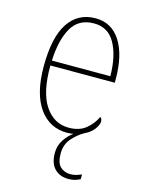

<svg xmlns="http://www.w3.org/2000/svg" viewBox="-115 -612 679 898"><g transform="rotate(15 224.5 -162.5)"><path d="M306 217Q263 217 238 191Q213 165 213 116Q213 79 232 51Q251 23 274 7Q267 8 259 9Q251 10 244 10Q158 10 108 -60.5Q58 -131 58 -262Q58 -403 104 -472.5Q150 -542 235 -542Q313 -542 356 -475Q399 -408 399 -290V-274H87Q86 -144 129.5 -79.5Q173 -15 244 -15Q296 -15 327.5 -41Q359 -67 375 -102Q384 -96 384 -82Q384 -65 367.5 -43.5Q351 -22 324 -10Q293 7 266.5 37Q240 67 240 111Q240 157 260 175Q280 193 307 193Q322 193 333.5 190Q345 187 362 180V203Q348 210 335 213.5Q322 217 306 217ZM371 -298Q370 -396 336.5 -456.5Q303 -517 234 -517Q160 -517 126 -457.5Q92 -398 88 -298Z"/></g></svg>

Font: Noto Serif Hebrew SemiCondensed Thin
Style: Regular
Weight: 100
Width: 4
Designer: Monotype Design Team
Foundry: Monotype Imaging Inc.
Version: Version 2.004; ttfautohint (v1.8.4.7-5d5b)